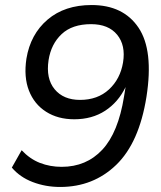

<svg xmlns="http://www.w3.org/2000/svg" viewBox="-20 -734 640 763"><path d="M219 9Q161 9 110 -10.5Q59 -30 27 -68L66 -137Q99 -102 139 -86.5Q179 -71 225 -71Q323 -71 386.5 -139Q450 -207 473 -351L479 -388Q450 -328 398 -294Q346 -260 275 -260Q210 -260 163 -290Q116 -320 95 -374Q74 -428 85 -501Q101 -598 169 -656Q237 -714 344 -714Q470 -714 530.5 -624Q591 -534 562 -349Q533 -167 442 -79Q351 9 219 9ZM298 -337Q368 -337 413 -378.5Q458 -420 469 -486Q480 -554 445.5 -596Q411 -638 342 -638Q267 -638 225 -598.5Q183 -559 173 -495Q162 -422 197 -379.5Q232 -337 298 -337Z"/></svg>

Font: Mulish Medium
Style: Italic
Weight: 500
Italic angle: -9°
Designer: Vernon Adams
Foundry: Vernon Adams
Version: Version 3.603; ttfautohint (v1.8.3)